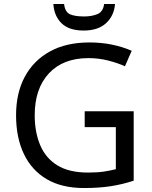

<svg xmlns="http://www.w3.org/2000/svg" viewBox="-20 -938 768 968"><path d="M407 -377H654V-27Q596 -8 537 1Q478 10 403 10Q292 10 216 -34.5Q140 -79 100.5 -161.5Q61 -244 61 -357Q61 -469 105 -551Q149 -633 231.5 -678.5Q314 -724 431 -724Q491 -724 544.5 -713Q598 -702 644 -682L610 -604Q572 -621 524.5 -633Q477 -645 426 -645Q298 -645 226.5 -568Q155 -491 155 -357Q155 -272 182.5 -206.5Q210 -141 269 -104.5Q328 -68 424 -68Q471 -68 504 -73Q537 -78 564 -85V-297H407ZM560 -918Q555 -858 514.5 -821Q474 -784 402 -784Q328 -784 290.5 -820.5Q253 -857 249 -918H303Q308 -877 333 -866Q358 -855 404 -855Q443 -855 471.5 -867Q500 -879 505 -918Z"/></svg>

Font: Noto Sans Grantha
Style: Regular
Weight: 400
Designer: Monotype Design Team
Foundry: Monotype Imaging Inc.
Version: Version 2.003; ttfautohint (v1.8.4.7-5d5b)